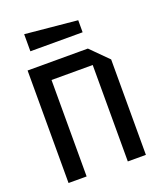

<svg xmlns="http://www.w3.org/2000/svg" viewBox="-135 -812 755 898"><g transform="rotate(-20 242.5 -362.5)"><path d="M50 0V-560H350L435 -475V0H345V-480H140V0ZM353 -640H93V-725L353 -700Z"/></g></svg>

Font: Tektur SemiCondensed
Style: Regular
Weight: 400
Width: 4
Designer: Adam Jagosz
Foundry: Adam Jagosz
Version: Version 1.005;gftools[0.9.30]